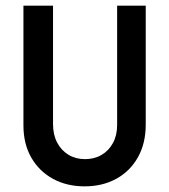

<svg xmlns="http://www.w3.org/2000/svg" viewBox="-20 -645 596 676"><path d="M277.8 11.1Q215.3 11.1 166.7 -15.3Q118.1 -41.7 90.3 -89.9Q62.5 -138.2 62.5 -203.5V-625H166.7V-208.3Q166.7 -170.8 181.2 -143.1Q195.8 -115.3 221.2 -100Q246.5 -84.7 279.2 -84.7Q312.5 -84.7 337.8 -99.7Q363.2 -114.6 377.8 -141.7Q392.4 -168.8 392.4 -204.9V-625H493.1V-206.2Q493.1 -140.3 465.6 -91.3Q438.2 -42.4 389.6 -15.6Q341 11.1 277.8 11.1Z"/></svg>

Font: Afacad Flux Medium
Style: Regular
Weight: 500
Designer: Kristian Moeller
Foundry: Dicotype
Version: Version 1.100